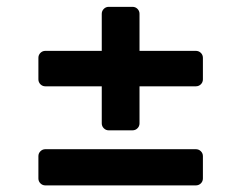

<svg xmlns="http://www.w3.org/2000/svg" viewBox="-20 -577 713 567"><path d="M93.4 -50.1V-115.8Q93.4 -124.3 99.4 -130.3Q105.5 -136.4 114 -136.4H558.2Q567.1 -136.4 573.2 -130.3Q579.2 -124.3 579.2 -115.8V-50.1Q579.2 -41.5 573.2 -35.5Q567.1 -29.5 558.2 -29.5H114Q105.5 -29.5 99.4 -35.5Q93.4 -41.5 93.4 -50.1ZM93.4 -406.2Q93.4 -414.8 99.4 -420.8Q105.5 -426.8 114 -426.8H280.5V-536.2Q280.5 -544.7 286.6 -550.8Q292.6 -556.8 301.1 -556.8H371.1Q380 -556.8 386 -550.8Q392 -544.7 392 -536.2V-426.8H558.2Q567.1 -426.8 573.2 -420.8Q579.2 -414.8 579.2 -406.2V-342.7Q579.2 -334.2 573.2 -328.1Q567.1 -322.1 558.2 -322.1H392V-212.7Q392 -204.2 386 -198.2Q380 -192.1 371.1 -192.1H301.1Q292.6 -192.1 286.6 -198.2Q280.5 -204.2 280.5 -212.7V-322.1H114Q105.5 -322.1 99.4 -328.1Q93.4 -334.2 93.4 -342.7Z"/></svg>

Font: DeltaSans SemiBold
Style: Regular
Weight: 600
Designer: Rasmus Andersson
Foundry: rsms
Version: Version 3.012